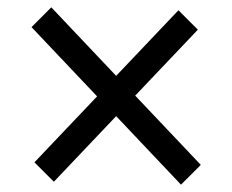

<svg xmlns="http://www.w3.org/2000/svg" viewBox="-20 -608 634 524"><path d="M474 -104 297 -291 127 -112 74 -165 245 -345 66 -534 120 -588 297 -401 467 -580 520 -527 349 -347 528 -158Z"/></svg>

Font: AmikoRegular
Style: Regular
Weight: 400
Designer: Pablo Impallari, Rodrigo Fuenzalida, Andres Torresi
Foundry: Impallari Type
Version: Version 1.000; ttfautohint (v1.3)